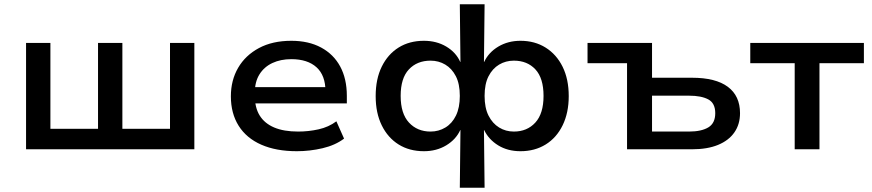

<svg xmlns="http://www.w3.org/2000/svg" viewBox="-20 -699 4083 899"><path d="M102 0V-498H216V-96H439V-498H553V-96H776V-498H890V0Z M1370 9Q1273 9 1203.5 -21.5Q1134 -52 1097.5 -110Q1061 -168 1061 -248Q1061 -323 1095 -381.5Q1129 -440 1192.5 -474Q1256 -508 1344 -508Q1425 -508 1483.5 -476.5Q1542 -445 1573 -387.5Q1604 -330 1604 -250V-215H1150V-291H1524L1504 -271Q1504 -346 1462 -384Q1420 -422 1344 -422Q1294 -422 1255.5 -404Q1217 -386 1195 -351Q1173 -316 1173 -264V-252Q1173 -195 1196 -158Q1219 -121 1264 -102Q1309 -83 1376 -83Q1425 -83 1472 -93.5Q1519 -104 1555 -131L1591 -50Q1550 -19 1490.5 -5Q1431 9 1370 9Z M2133 180 2136 -90H2135Q2115 -46 2069.5 -18.5Q2024 9 1965 9Q1897 9 1846.5 -22.5Q1796 -54 1767.5 -112Q1739 -170 1739 -249Q1739 -329 1767.5 -387Q1796 -445 1846.5 -476.5Q1897 -508 1965 -508Q2024 -508 2069.5 -481Q2115 -454 2135 -409H2136L2133 -679H2249L2246 -409H2247Q2268 -454 2313.5 -481Q2359 -508 2417 -508Q2484 -508 2535 -476Q2586 -444 2614.5 -386Q2643 -328 2643 -249Q2643 -171 2614.5 -112.5Q2586 -54 2535 -22.5Q2484 9 2417 9Q2357 9 2312.5 -18.5Q2268 -46 2247 -90H2246L2249 180ZM1996 -83Q2034 -83 2065.5 -102Q2097 -121 2115 -158Q2133 -195 2133 -250Q2133 -306 2114.5 -342Q2096 -378 2065 -396.5Q2034 -415 1996 -415Q1933 -415 1894.5 -374Q1856 -333 1856 -250Q1856 -167 1895 -125Q1934 -83 1996 -83ZM2386 -83Q2448 -83 2486.5 -125Q2525 -167 2525 -250Q2525 -333 2487 -374Q2449 -415 2386 -415Q2348 -415 2317 -396.5Q2286 -378 2267.5 -342Q2249 -306 2249 -250Q2249 -194 2267.5 -157.5Q2286 -121 2317 -102Q2348 -83 2386 -83Z M2916 0V-403H2731V-498H3033V-335H3220Q3331 -335 3388 -292.5Q3445 -250 3445 -169Q3445 -117 3418.5 -79Q3392 -41 3342 -20.5Q3292 0 3220 0ZM3033 -83H3206Q3264 -83 3296.5 -102.5Q3329 -122 3329 -169Q3329 -216 3296.5 -233.5Q3264 -251 3206 -251H3033Z M3701 0V-403H3493V-498H4025V-403H3817V0Z"/></svg>

Font: Nunito Sans 7pt SemiExpanded SemiBold
Style: Regular
Weight: 600
Width: 6
Designer: Vernon Adams
Foundry: Vernon Adams
Version: Version 3.101;gftools[0.9.27]